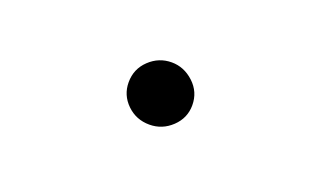

<svg xmlns="http://www.w3.org/2000/svg" viewBox="-30 -521 660 380"><g transform="rotate(20 300.0 -331.5)"><path d="M287 -266Q259 -266 239.5 -285Q220 -304 220 -331Q220 -359 240 -378Q260 -397 287 -397Q313 -397 333.5 -378Q354 -359 354 -331Q354 -304 334 -285Q314 -266 287 -266Z"/></g></svg>

Font: Inconsolata Expanded Medium
Style: Regular
Weight: 500
Width: 7
Monospace: yes
Designer: Raph Levien, Cyreal, Brenton Simpson
Foundry: Raph Levien, Cyreal, Google
Version: Version 3.001; ttfautohint (v1.8.2.53-6de2)